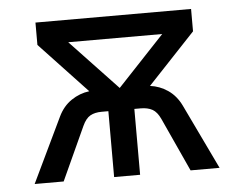

<svg xmlns="http://www.w3.org/2000/svg" viewBox="-43 -581 793 633"><g transform="rotate(-5 353.0 -265.0)"><path d="M47 0 150 -215Q166 -248 193.5 -266.5Q221 -285 253 -289L96 -456V-530H611V-456L454 -289Q486 -285 513 -266.5Q540 -248 556 -215L659 0H563L482 -177Q471 -201 455.5 -209.5Q440 -218 417 -218H396V0H310V-218H288Q265 -218 250 -209.5Q235 -201 224 -177L143 0ZM198 -456 354 -291 509 -456Z"/></g></svg>

Font: Geist
Style: Regular
Weight: 400
Designer: Basement.studio, Andrés Briganti, Mateo Zaragoza
Foundry: Basement.studio, Vercel, Andrés Briganti, Guido Ferreyra, Mateo Zaragoza
Version: Version 1.401